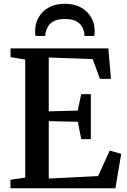

<svg xmlns="http://www.w3.org/2000/svg" viewBox="-20 -1000 675 1020"><path d="M114 -56.5V-683.5L36 -696.5V-743H555.5L569.5 -581H511L472.5 -686L239 -694.5V-408.5L393 -412.5L411.5 -500H462.5V-261H411.5L393.5 -353L239 -356.5V-51.5L501 -64.5L563 -200L624 -182.5L593 0H35.5V-45ZM325 -980Q373.5 -980 409 -960.8Q444.5 -941.5 463.8 -908.5Q483 -875.5 483 -834Q483 -827.5 482.5 -821.5Q482 -815.5 481 -809H428.5Q428.5 -812 428.5 -816.5Q428.5 -821 427.5 -825.5Q424.5 -843.5 414.5 -860.2Q404.5 -877 383.2 -888Q362 -899 325 -899Q288 -899 266.8 -888Q245.5 -877 235.5 -860Q225.5 -843 222 -825.5Q221.5 -821 221.2 -816.5Q221 -812 221 -809H168.5Q167.5 -815.5 167 -821.5Q166.5 -827.5 166.5 -834Q166.5 -875.5 185.8 -908.8Q205 -942 240.5 -961Q276 -980 325 -980Z"/></svg>

Font: Merriweather 48pt SemiBold
Style: Regular
Weight: 600
Version: Version 2.100